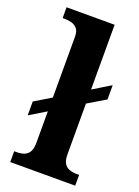

<svg xmlns="http://www.w3.org/2000/svg" viewBox="-145 -823 642 886"><g transform="rotate(20 176.0 -380.0)"><path d="M23 0V-53H35Q56 -53 72 -59Q88 -65 97 -80.5Q106 -96 106 -124V-279L25 -230V-298L106 -347V-646Q106 -673 94 -686Q82 -699 65.5 -703Q49 -707 35 -707H23V-760H259V-442L346 -495V-425L259 -373V-124Q259 -96 268 -80.5Q277 -65 293.5 -59Q310 -53 330 -53H342V0Z"/></g></svg>

Font: Noto Serif Myanmar
Style: Regular
Weight: 400
Designer: Ben Mitchell and the Monotype Design Team
Foundry: Monotype Imaging Inc.
Version: Version 2.106